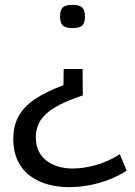

<svg xmlns="http://www.w3.org/2000/svg" viewBox="-20 -558 556 793"><path d="M321 -273 322 -164Q265 -145 227 -125.5Q189 -106 167.5 -85Q146 -64 137 -40.5Q128 -17 128 9Q128 43 140.5 67.5Q153 92 174.5 107.5Q196 123 223 130.5Q250 138 278 138Q326 138 377 123.5Q428 109 475 79L503 147Q471 168 431 183.5Q391 199 348.5 207Q306 215 265 215Q222 215 181 204.5Q140 194 107 170.5Q74 147 54.5 108.5Q35 70 35 16Q35 -39 57 -78.5Q79 -118 125 -149Q171 -180 242 -206L243 -273ZM331 -490Q331 -464 320 -453Q309 -442 279 -442Q250 -442 239 -453Q228 -464 228 -490Q228 -516 239 -527Q250 -538 279 -538Q308 -538 319.5 -527Q331 -516 331 -490Z"/></svg>

Font: Georama SemiExpanded
Style: Regular
Weight: 400
Width: 6
Designer: Jean-Baptiste Levee
Foundry: Production Type
Version: Version 1.001